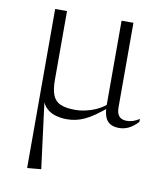

<svg xmlns="http://www.w3.org/2000/svg" viewBox="-80 -520 718 837"><g transform="rotate(10 279.0 -102.0)"><path d="M96.5 -454.5H149V-150.5Q149 -107 159.2 -82Q169.5 -57 193.5 -46.8Q217.5 -36.5 259 -36.5Q292.5 -36.5 330 -49Q367.5 -61.5 398 -87.5L408 -77.5Q376 -50.5 351.5 -33.2Q327 -16 306.5 -6.8Q286 2.5 267.2 6.2Q248.5 10 229 10Q201 10 175.8 2Q150.5 -6 133.2 -25.8Q116 -45.5 112 -80L116 -84L158 244L101.5 249H96.5ZM443 -81Q443 -62 448.5 -50.2Q454 -38.5 464.2 -33.5Q474.5 -28.5 488 -28.5Q501.5 -28.5 514.5 -32.5Q527.5 -36.5 543.5 -46.5V-33.5Q522.5 -11 502.2 -1.5Q482 8 461 8Q424.5 8 407.5 -12.8Q390.5 -33.5 390.5 -83.5V-454.5H443Z"/></g></svg>

Font: Newsreader 36pt Light
Style: Regular
Weight: 300
Designer: Hugues Gentile
Foundry: Production Type
Version: Version 1.003